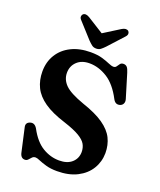

<svg xmlns="http://www.w3.org/2000/svg" viewBox="-166 -1015 944 1134"><g transform="rotate(20 306.0 -448.0)"><path d="M329.5 15.5Q290 15.5 261 7.2Q232 -1 213.2 -9.2Q194.5 -17.5 185 -17.5Q172 -17.5 164 -9Q156 -0.5 148.2 8.2Q140.5 17 128.5 17Q102.5 17 95.5 -16.5L62.5 -164Q56.5 -191.5 84 -200Q110.5 -208.5 128 -178.5Q166 -107.5 215.8 -77.8Q265.5 -48 320 -48Q371 -48 399.8 -73.8Q428.5 -99.5 429 -140Q429 -167 416.8 -188.8Q404.5 -210.5 371.2 -230.2Q338 -250 275 -270.5Q190 -297 140.5 -331.5Q91 -366 69.5 -410Q48 -454 48 -509Q48 -569 76.5 -615.2Q105 -661.5 156.8 -687.2Q208.5 -713 278.5 -713Q322 -713 351.5 -704.2Q381 -695.5 400.5 -686.8Q420 -678 433 -678Q444 -678 450.2 -687.2Q456.5 -696.5 463.2 -705.5Q470 -714.5 484 -714.5Q497.5 -714.5 506 -705.5Q514.5 -696.5 521.5 -673L567 -523Q571.5 -507 565.5 -495Q559.5 -483 545.5 -479Q518.5 -471.5 503.5 -500Q461.5 -580.5 406.5 -614.8Q351.5 -649 294.5 -649Q245 -649 216 -621.2Q187 -593.5 187 -551Q187 -508.5 219 -476.2Q251 -444 339.5 -412.5Q424.5 -384 473.2 -350Q522 -316 542.5 -274.5Q563 -233 563 -182Q562.5 -127.5 535.2 -82.8Q508 -38 455.8 -11.2Q403.5 15.5 329.5 15.5ZM351.5 -774.5Q338.5 -761 327.5 -752.5Q316.5 -744 300 -744Q283.5 -744 272.5 -752.5Q261.5 -761 248 -774.5L160 -871.5Q150 -882 150.8 -891.8Q151.5 -901.5 157.5 -907Q172.5 -919.5 198 -904L300 -840L402 -904Q427 -919 442.5 -907Q448.5 -901.5 449 -891.8Q449.5 -882 440 -871.5Z"/></g></svg>

Font: Fraunces 9pt Soft SemiBold
Style: Regular
Weight: 600
Version: Version 1.000;[b76b70a41]